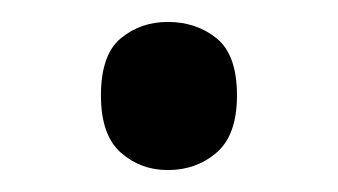

<svg xmlns="http://www.w3.org/2000/svg" viewBox="-20 -570 308 175"><path d="M72 -483Q72 -520 90 -535Q108 -550 133 -550Q159 -550 177.5 -535Q196 -520 196 -483Q196 -447 177.5 -431Q159 -415 133 -415Q108 -415 90 -431Q72 -447 72 -483Z"/></svg>

Font: Noto IKEA Arabic
Style: Regular
Weight: 400
Designer: Monotype Design Team
Foundry: Monotype Imaging Inc.
Version: Version 1.200